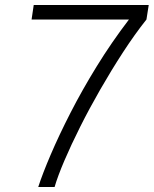

<svg xmlns="http://www.w3.org/2000/svg" viewBox="-20 -743 611 763"><path d="M132 0Q149 -52.5 181.5 -128.5Q214 -204.5 260 -294.5Q306 -384.5 364.5 -479.5Q423 -574.5 492.5 -665.5H105.5L114 -723H571L562 -665.5Q515.5 -607 469 -535.5Q422.5 -464 379 -388.2Q335.5 -312.5 299 -239.8Q262.5 -167 236 -105Q209.5 -43 197 0Z"/></svg>

Font: Public Sans ExtraLight
Style: Italic
Weight: 200
Italic angle: -8°
Designer: The Public Sans project authors (U.S. Web Design System). Libre Franklin designed by Pablo Impallari and Rodrigo Fuenzal
Version: Version 1.007; ttfautohint (v1.8.1) -l 8 -r 50 -G 200 -x 14 